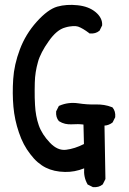

<svg xmlns="http://www.w3.org/2000/svg" viewBox="-20 -767 540 803"><path d="M367.7 15.1 348.1 5.4 346.2 4.4 345.7 2.9Q329.1 -25.9 332 -63Q292 -46.9 251.5 -47.9Q205.6 -48.8 171.4 -65.9Q153.8 -74.7 137.7 -88.6Q121.6 -102.5 106.9 -122.1Q76.7 -160.2 59.1 -212.9Q41 -265.6 36.1 -320.8Q31.2 -376 35.2 -436Q39.1 -496.6 63 -560.1Q86.9 -624 133.3 -675.8Q180.2 -728 219.7 -739.3Q258.3 -750 304.2 -745.1Q327.6 -742.7 346.4 -735.6Q365.2 -728.5 379.9 -716.3Q394 -704.6 401.1 -690.7Q408.2 -676.8 407.2 -661.6V-660.6L406.7 -659.7L397 -640.1L396.5 -638.7L395.5 -638.2Q379.9 -625 356 -627H354L353 -628.4Q339.4 -638.7 327.9 -645.5Q316.4 -652.3 306.6 -655.8Q302.2 -657.2 296.6 -657.7Q291 -658.2 284.2 -657.7Q277.3 -657.2 269.5 -656Q261.7 -654.8 252.4 -651.9Q217.3 -642.6 184.1 -595.2Q175.3 -583 168.2 -571.5Q161.1 -560.1 155.5 -549.1Q149.9 -538.1 145.5 -527.6Q141.1 -517.1 138.7 -507.3Q132.8 -486.8 129.4 -465.3Q126 -443.8 125.5 -420.9Q125 -405.3 125 -389.6Q125 -374 125.2 -358.4Q125.5 -342.8 126.5 -327.6Q128.9 -281.2 142.1 -243.2Q155.3 -205.1 189 -169.9Q221.2 -136.2 256.3 -140.6Q292.5 -145 331.1 -164.6L329.1 -246.1Q317.9 -247.6 305.9 -247.8Q293.9 -248 281.2 -247.1Q250.5 -245.1 227.5 -259.8L226.6 -260.3L226.1 -260.7Q212.9 -276.4 214.8 -300.3V-301.3L215.3 -302.2L225.1 -321.8L226.1 -323.7L228 -324.7Q247.1 -333 266.6 -335.4Q286.1 -337.9 306.6 -335Q345.2 -329.1 379.9 -330.1Q397.9 -330.6 415 -327.9Q432.1 -325.2 448.2 -318.8L449.7 -318.4L450.7 -317.4Q463.9 -301.8 461.9 -277.8V-276.9L461.4 -275.9L451.7 -256.3L450.7 -254.9L449.7 -253.9Q442.4 -248.5 434.3 -245.4Q426.3 -242.2 417 -241.7L420.9 -19.5V-18.1L420.4 -17.1L410.6 2.4L410.2 3.9L409.2 4.4Q393.6 17.6 369.6 15.6H368.7Z"/></svg>

Font: NaikaiFont
Style: SemiBold
Weight: 600
Version: Version 1.89